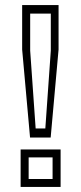

<svg xmlns="http://www.w3.org/2000/svg" viewBox="-20 -734 319 754"><path d="M98 -194 67 -539.5V-714H210V-539.5L179 -194ZM120 -229.5H158L179.5 -535V-680.5H98.5V-535ZM61 0V-147H218V0ZM92.5 -31H186.5V-116H92.5Z"/></svg>

Font: Tourney Condensed Light
Style: Regular
Weight: 300
Width: 3
Designer: Tyler Finck
Foundry: Etcetera Type Co
Version: Version 1.010; ttfautohint (v1.8.3)